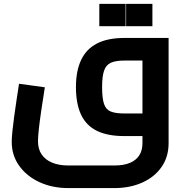

<svg xmlns="http://www.w3.org/2000/svg" viewBox="-20 -696 952 982"><path d="M329.7 266Q247.6 266 181.8 235.6Q116.1 205.1 78.1 151.8Q40 98.4 40 30.1Q40 9.5 43.4 -24.7Q46.9 -58.9 52.5 -100.1Q58.1 -141.4 64.7 -185Q71.3 -228.7 77.3 -267.6L209.3 -249.5Q198.7 -182.6 190.6 -127.8Q182.6 -73 178.4 -33.8Q174.3 5.3 174.3 26.4Q174.3 66.1 192.8 93.6Q211.2 121.1 246.2 135.7Q281.2 150.4 329.7 150.4H564.4Q612.9 150.4 644.7 137Q676.5 123.6 692.6 98.1Q708.6 72.5 708.6 35.9V-414.5L742.4 -386.3H616.3Q572 -386.3 547.2 -375.1Q522.3 -364 512.3 -334.6Q502.2 -305.3 502.2 -250.8Q502.2 -192.4 512.3 -163.6Q522.3 -134.9 547.2 -125.3Q572 -115.6 616.3 -115.6H708.6V0H616.3Q530.5 0 475.9 -26.7Q421.2 -53.4 394.8 -109.1Q368.4 -164.8 368.4 -250.8Q368.4 -332.9 394.8 -389Q421.2 -445.1 475.9 -473.5Q530.5 -501.9 616.3 -501.9H842.3V35.9Q842.3 106.8 805.9 158.6Q769.4 210.5 706.6 238.2Q643.7 266 564.4 266ZM488 -562.1V-676.2H622.5V-562.1ZM625 -562.1V-676.2H759.5V-562.1Z"/></svg>

Font: Cairo
Style: Regular
Weight: 400
Designer: Mohamed Gaber, Accademia di Belle Arti di Urbino
Foundry: Kief Type Foundry, Accademia di Belle Arti di Urbino
Version: Version 3.120